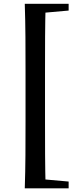

<svg xmlns="http://www.w3.org/2000/svg" viewBox="-20 -819 412 1016"><path d="M111.1 177.6H221.5C218.2 60.2 218.2 -59.2 218.2 -176.6V-444.8C218.2 -564.2 218.2 -683.5 221.5 -798.9H111.1C115.1 -681.5 115.1 -562.2 115.1 -444.8V-176.6C115.1 -57.2 115.1 62.2 111.1 177.6ZM166.4 177.6H343.2V141.7L186.8 127.8H166.4ZM166.4 -749.2H186.8L343.2 -763.1V-798.9H166.4Z"/></svg>

Font: Source Han Serif TW VF
Style: Regular
Weight: 250
Designer: Ryoko NISHIZUKA 西塚涼子 (kana & ideographs); Frank Grießhammer (Latin, Greek & Cyrillic); Wenlong ZHANG 张文龙 (bopomofo); San
Foundry: Adobe
Version: Version 2.002;hotconv 1.1.0;makeotfexe 2.6.0